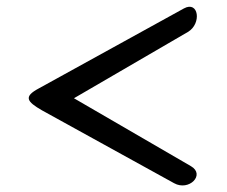

<svg xmlns="http://www.w3.org/2000/svg" viewBox="-20 -595 677 573"><path d="M105.5 -265.6 499.5 -48.3C543.9 -23.4 593.8 -73.7 549.8 -99.1L200.7 -301.8L540.5 -499.5C582.5 -523.9 573.2 -594.2 528.8 -569.8L95.7 -331.1C49.8 -306.6 59.6 -292 105.5 -265.6Z"/></svg>

Font: Courgette
Style: Regular
Weight: 400
Designer: Karolina Lach
Foundry: Karolina Lach
Version: Version 1.002